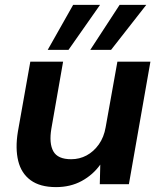

<svg xmlns="http://www.w3.org/2000/svg" viewBox="-20 -753 657 785"><path d="M209 12Q144 12 105.5 -16Q67 -44 54.5 -95Q42 -146 53 -214L104 -501H238L190 -227Q180 -167 198 -134.5Q216 -102 271 -102Q305 -102 334 -117.5Q363 -133 384 -162.5Q405 -192 412 -233L460 -501H595L507 0H388L390 -80Q360 -38 314 -13Q268 12 209 12ZM349 -549 469 -733H578L434 -549ZM175 -549 279 -733H389L260 -549Z"/></svg>

Font: DM Sans 17pt
Style: Bold Italic
Weight: 700
Italic angle: -10°
Version: Version 4.004;gftools[0.9.30]